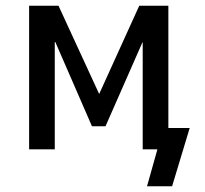

<svg xmlns="http://www.w3.org/2000/svg" viewBox="-20 -518 712 666"><path d="M490 128 526 0H475V-74H638L577 128ZM81 0V-498H183L324 -192L463 -498H564V0H475V-371H474L346 -80H299L172 -372H170V0Z"/></svg>

Font: Nunito Sans 7pt Condensed SemiBold
Style: Regular
Weight: 600
Width: 3
Designer: Vernon Adams
Foundry: Vernon Adams
Version: Version 3.101;gftools[0.9.27]